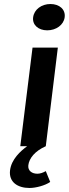

<svg xmlns="http://www.w3.org/2000/svg" viewBox="-20 -728 343 956"><path d="M81 0H115C83 24 37 64 30 120C23 178 67 208 127 208C158 208 204 196 230 178L208 124C194 132 180 137 166 137C140 137 118 123 121 95C125 60 154 24 208 0L268 -491H142ZM215 -577C260 -577 297 -604 302 -642C307 -681 276 -708 231 -708C187 -708 150 -681 145 -642C140 -604 171 -577 215 -577Z"/></svg>

Font: Falling Sky
Style: ExtObl
Weight: 400
Designer: Paul D. Hunt
Foundry: Adobe Systems Incorporated
Version: Version 1.02